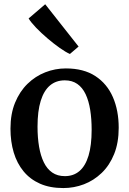

<svg xmlns="http://www.w3.org/2000/svg" viewBox="-20 -896 623 926"><path d="M30.5 -275.5Q30.5 -347 52.8 -401Q75 -455 112.8 -491.8Q150.5 -528.5 198.2 -547.2Q246 -566 297.5 -566Q383.5 -566 440 -529Q496.5 -492 524.5 -427.5Q552.5 -363 552.5 -279.5Q552.5 -207.5 530.5 -153Q508.5 -98.5 470.5 -62Q432.5 -25.5 384.8 -7.2Q337 11 285.5 11Q221 11 173.2 -10Q125.5 -31 93.8 -69.5Q62 -108 46.2 -160.5Q30.5 -213 30.5 -275.5ZM293 -46.5Q334.5 -46.5 363.2 -71Q392 -95.5 407 -145.2Q422 -195 422 -270Q422 -322.5 415 -366.2Q408 -410 392.8 -442Q377.5 -474 352.8 -491.2Q328 -508.5 292.5 -508.5Q250.5 -508.5 221.2 -484Q192 -459.5 176.5 -410Q161 -360.5 161 -285Q161 -232 168.5 -188.2Q176 -144.5 191.5 -112.8Q207 -81 232 -63.8Q257 -46.5 293 -46.5ZM316.5 -636Q297 -644.5 268.2 -664.8Q239.5 -685 209.2 -710.8Q179 -736.5 154.2 -762.2Q129.5 -788 118 -807L198 -875.5L359 -671.5L317.5 -636Z"/></svg>

Font: Merriweather 28pt SemiBold
Style: Regular
Weight: 600
Version: Version 2.100